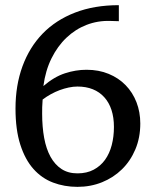

<svg xmlns="http://www.w3.org/2000/svg" viewBox="-20 -707 603 743"><path d="M420.9 -215.8Q420.9 -252.4 411.4 -281.5Q401.9 -310.5 383.5 -330.8Q365.2 -351.1 339.1 -361.6Q313 -372.1 279.8 -372.1Q263.7 -372.1 246.1 -368.4Q228.5 -364.7 210.9 -358.2Q193.4 -351.6 176.5 -342.3Q159.7 -333 145 -321.8Q143.6 -306.2 143.3 -292.2Q143.1 -278.3 143.1 -267.1Q143.1 -215.8 150.9 -173.3Q158.7 -130.9 175.5 -100.3Q192.4 -69.8 218 -53Q243.7 -36.1 279.8 -36.1Q315.9 -36.1 342.5 -50.3Q369.1 -64.5 386.5 -88.6Q403.8 -112.8 412.4 -145.5Q420.9 -178.2 420.9 -215.8ZM522.9 -229Q522.9 -174.3 503.9 -129.2Q484.9 -84 451.9 -51.8Q418.9 -19.5 374.8 -1.7Q330.6 16.1 279.8 16.1Q229 16.1 185.3 -0.5Q141.6 -17.1 109.4 -53.2Q77.1 -89.4 58.6 -147.2Q40 -205.1 40 -287.1Q40 -376.5 66.9 -450.2Q93.8 -523.9 144.8 -576.7Q195.8 -629.4 270.3 -658.2Q344.7 -687 439.9 -687V-625L405.8 -626Q357.9 -627.4 314.7 -610.6Q271.5 -593.8 237.1 -561Q202.6 -528.3 179.2 -481Q155.8 -433.6 147.9 -374Q189.5 -409.7 231.2 -423.3Q272.9 -437 314.9 -437Q362.3 -437 400.6 -421.1Q439 -405.3 466.1 -377.4Q493.2 -349.6 508.1 -311.5Q522.9 -273.4 522.9 -229Z"/></svg>

Font: Charis SIL Cyr
Style: Regular
Weight: 400
Foundry: SIL International
Version: Version 5.000